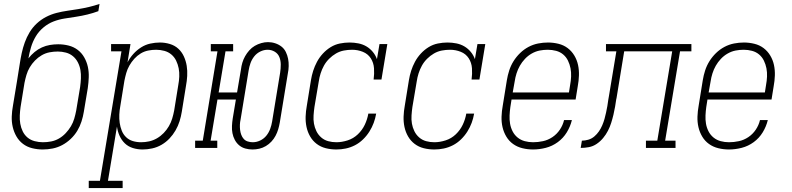

<svg xmlns="http://www.w3.org/2000/svg" viewBox="-20 -755 4040 980"><path d="M198 8Q171 8 144.5 1.5Q118 -5 97.5 -20.5Q77 -36 64 -58.5Q51 -81 45 -107Q39 -133 40 -160.5Q41 -188 46 -215L66 -336Q70 -360 73.5 -383Q77 -406 81 -430Q85 -457 91 -484.5Q97 -512 106.5 -538.5Q116 -565 131 -590Q146 -615 167.5 -635Q189 -655 215 -668.5Q241 -682 268.5 -689Q296 -696 323.5 -700Q351 -704 379 -708.5Q407 -713 434.5 -719.5Q462 -726 488 -735L482 -698Q455 -688 426.5 -681Q398 -674 368.5 -669.5Q339 -665 310 -660.5Q281 -656 253.5 -645.5Q226 -635 202 -615Q178 -595 162.5 -569Q147 -543 138.5 -514.5Q130 -486 125 -457Q139 -475 156.5 -489.5Q174 -504 194 -513Q214 -522 235 -525.5Q256 -529 277 -529Q304 -529 330 -522.5Q356 -516 376.5 -500.5Q397 -485 410 -462Q423 -439 428.5 -413.5Q434 -388 433 -360.5Q432 -333 428 -305L408 -185Q404 -160 396 -135Q388 -110 374.5 -87.5Q361 -65 341 -46Q321 -27 297.5 -14.5Q274 -2 248.5 3Q223 8 198 8ZM199 -29Q220 -29 241 -33Q262 -37 281 -48Q300 -59 315.5 -75.5Q331 -92 342 -110.5Q353 -129 359 -149.5Q365 -170 369 -191L389 -311Q392 -333 393 -355Q394 -377 390.5 -397.5Q387 -418 377.5 -436.5Q368 -455 352.5 -468Q337 -481 316.5 -486.5Q296 -492 275 -492Q254 -492 233 -488Q212 -484 193 -473Q174 -462 158.5 -446Q143 -430 132 -411.5Q121 -393 115 -372.5Q109 -352 105 -332L85 -209Q82 -188 81 -166Q80 -144 83.5 -123.5Q87 -103 96 -84.5Q105 -66 120.5 -53Q136 -40 157 -34.5Q178 -29 199 -29Z M433 205V168H490L600 -493H547V-530H646L631 -437Q643 -460 660.5 -479.5Q678 -499 700 -513Q722 -527 747 -532.5Q772 -538 796 -538Q822 -538 847 -530.5Q872 -523 890 -506.5Q908 -490 918.5 -467Q929 -444 933 -419Q937 -394 935.5 -367.5Q934 -341 929 -315L908 -185Q904 -160 896.5 -136Q889 -112 876 -89.5Q863 -67 845 -48Q827 -29 804.5 -16Q782 -3 757 2.5Q732 8 708 8Q682 8 658 0.5Q634 -7 617 -23.5Q600 -40 590 -62.5Q580 -85 577 -109L531 168H606V205ZM700 -29Q721 -29 741.5 -33.5Q762 -38 781 -49Q800 -60 815.5 -76Q831 -92 842 -111Q853 -130 859 -150Q865 -170 869 -191L890 -321Q894 -342 895 -364Q896 -386 892 -406.5Q888 -427 879 -445.5Q870 -464 854.5 -477Q839 -490 818.5 -495.5Q798 -501 777 -501Q757 -501 736.5 -497Q716 -493 698 -482Q680 -471 665.5 -455Q651 -439 640.5 -420.5Q630 -402 624.5 -382.5Q619 -363 615 -343L594 -213Q590 -192 589 -170Q588 -148 591 -127.5Q594 -107 601.5 -88Q609 -69 623.5 -55Q638 -41 658 -35Q678 -29 700 -29Z M1269 8Q1250 8 1232 3Q1214 -2 1200.5 -13.5Q1187 -25 1178.5 -41Q1170 -57 1166.5 -75Q1163 -93 1164 -112.5Q1165 -132 1168 -151L1184 -247H1090L1055 -37H1089V0H976V-37H1015L1090 -493H1056V-530H1170V-493H1131L1096 -283H1190L1210 -401Q1212 -418 1217 -435Q1222 -452 1231 -468Q1240 -484 1252.5 -498Q1265 -512 1280.5 -521Q1296 -530 1313.5 -535Q1331 -540 1348 -540Q1367 -540 1385 -534Q1403 -528 1417 -517Q1431 -506 1439 -489.5Q1447 -473 1450.5 -455Q1454 -437 1453.5 -417.5Q1453 -398 1449 -379L1408 -129Q1405 -112 1400 -95Q1395 -78 1386.5 -62Q1378 -46 1365.5 -32.5Q1353 -19 1337 -9.5Q1321 0 1303.5 4Q1286 8 1269 8ZM1270 -29Q1270 -29 1270 -29Q1270 -29 1270 -29Q1290 -29 1308.5 -38Q1327 -47 1339.5 -62.5Q1352 -78 1359 -97Q1366 -116 1369 -135L1410 -385Q1413 -405 1413 -425.5Q1413 -446 1406 -463.5Q1399 -481 1382.5 -491Q1366 -501 1346 -501Q1327 -501 1308.5 -492Q1290 -483 1277.5 -467Q1265 -451 1258.5 -432.5Q1252 -414 1249 -395L1208 -145Q1205 -132 1204.5 -118.5Q1204 -105 1205.5 -92Q1207 -79 1211.5 -67Q1216 -55 1224 -46Q1232 -37 1244.5 -33Q1257 -29 1270 -29Z M1697 8Q1669 8 1643 1.5Q1617 -5 1596.5 -20.5Q1576 -36 1563 -58.5Q1550 -81 1544.5 -107Q1539 -133 1540 -160.5Q1541 -188 1546 -215L1567 -345Q1571 -370 1578.5 -393.5Q1586 -417 1598 -439.5Q1610 -462 1628 -481.5Q1646 -501 1668 -514.5Q1690 -528 1715 -533Q1740 -538 1764 -538Q1787 -538 1809.5 -533.5Q1832 -529 1850.5 -518Q1869 -507 1883 -490Q1897 -473 1904 -453L1917 -530H1957L1927 -349H1887Q1891 -378 1889 -406.5Q1887 -435 1872.5 -457.5Q1858 -480 1832 -490.5Q1806 -501 1777 -501Q1756 -501 1735 -497Q1714 -493 1695 -482Q1676 -471 1660 -455Q1644 -439 1633.5 -420Q1623 -401 1616.5 -380.5Q1610 -360 1607 -339L1585 -209Q1582 -188 1580.5 -166Q1579 -144 1582.5 -124Q1586 -104 1595 -85.5Q1604 -67 1619.5 -53.5Q1635 -40 1655 -34.5Q1675 -29 1697 -29Q1725 -29 1754.5 -38.5Q1784 -48 1806.5 -69.5Q1829 -91 1842 -118.5Q1855 -146 1860 -175H1900Q1896 -151 1887.5 -128Q1879 -105 1865.5 -83.5Q1852 -62 1833 -43.5Q1814 -25 1791.5 -13.5Q1769 -2 1745 3Q1721 8 1697 8Z M2197 8Q2169 8 2143 1.5Q2117 -5 2096.5 -20.5Q2076 -36 2063 -58.5Q2050 -81 2044.5 -107Q2039 -133 2040 -160.5Q2041 -188 2046 -215L2067 -345Q2071 -370 2078.5 -393.5Q2086 -417 2098 -439.5Q2110 -462 2128 -481.5Q2146 -501 2168 -514.5Q2190 -528 2215 -533Q2240 -538 2264 -538Q2287 -538 2309.5 -533.5Q2332 -529 2350.5 -518Q2369 -507 2383 -490Q2397 -473 2404 -453L2417 -530H2457L2427 -349H2387Q2391 -378 2389 -406.5Q2387 -435 2372.5 -457.5Q2358 -480 2332 -490.5Q2306 -501 2277 -501Q2256 -501 2235 -497Q2214 -493 2195 -482Q2176 -471 2160 -455Q2144 -439 2133.5 -420Q2123 -401 2116.5 -380.5Q2110 -360 2107 -339L2085 -209Q2082 -188 2080.5 -166Q2079 -144 2082.5 -124Q2086 -104 2095 -85.5Q2104 -67 2119.5 -53.5Q2135 -40 2155 -34.5Q2175 -29 2197 -29Q2225 -29 2254.5 -38.5Q2284 -48 2306.5 -69.5Q2329 -91 2342 -118.5Q2355 -146 2360 -175H2400Q2396 -151 2387.5 -128Q2379 -105 2365.5 -83.5Q2352 -62 2333 -43.5Q2314 -25 2291.5 -13.5Q2269 -2 2245 3Q2221 8 2197 8Z M2701 8Q2673 8 2646.5 1.5Q2620 -5 2599 -20Q2578 -35 2564.5 -57.5Q2551 -80 2545 -106Q2539 -132 2540 -160Q2541 -188 2546 -215L2567 -345Q2571 -370 2579 -395Q2587 -420 2601 -442.5Q2615 -465 2634.5 -484Q2654 -503 2677.5 -515.5Q2701 -528 2726.5 -533Q2752 -538 2777 -538Q2804 -538 2830.5 -531.5Q2857 -525 2877.5 -509.5Q2898 -494 2911.5 -471.5Q2925 -449 2930.5 -423Q2936 -397 2935 -369.5Q2934 -342 2929 -315L2918 -247H2591L2585 -209Q2582 -188 2581 -166Q2580 -144 2583.5 -123.5Q2587 -103 2596.5 -84.5Q2606 -66 2622 -53Q2638 -40 2658.5 -34.5Q2679 -29 2701 -29Q2726 -29 2751.5 -34.5Q2777 -40 2799.5 -55Q2822 -70 2837.5 -93Q2853 -116 2859 -142H2899Q2891 -109 2873 -79.5Q2855 -50 2827 -29.5Q2799 -9 2766 -0.5Q2733 8 2701 8ZM2884 -283 2890 -321Q2894 -342 2895 -364Q2896 -386 2892 -406.5Q2888 -427 2879 -445.5Q2870 -464 2854.5 -477Q2839 -490 2818.5 -495.5Q2798 -501 2776 -501Q2755 -501 2734.5 -497Q2714 -493 2694.5 -482Q2675 -471 2659.5 -454.5Q2644 -438 2633.5 -419.5Q2623 -401 2616.5 -380.5Q2610 -360 2607 -339L2597 -283Z M2944 0 2950 -37Q2966 -37 2983 -42Q3000 -47 3013.5 -58.5Q3027 -70 3037 -84.5Q3047 -99 3054 -115.5Q3061 -132 3065.5 -148Q3070 -164 3073.5 -180.5Q3077 -197 3080 -213.5Q3083 -230 3085 -247Q3086 -251 3086.5 -255.5Q3087 -260 3088 -264L3126 -493H3073V-530H3509V-493H3451L3375 -37H3428V0H3277V-37H3335L3411 -493H3166L3127 -255Q3127 -254 3127 -254Q3127 -254 3127 -253L3126 -252Q3123 -231 3119.5 -210.5Q3116 -190 3111 -169Q3106 -148 3099.5 -127.5Q3093 -107 3083 -87.5Q3073 -68 3058.5 -50.5Q3044 -33 3025.5 -20.5Q3007 -8 2986 -4Q2965 0 2944 0Z M3701 8Q3673 8 3646.5 1.5Q3620 -5 3599 -20Q3578 -35 3564.5 -57.5Q3551 -80 3545 -106Q3539 -132 3540 -160Q3541 -188 3546 -215L3567 -345Q3571 -370 3579 -395Q3587 -420 3601 -442.5Q3615 -465 3634.5 -484Q3654 -503 3677.5 -515.5Q3701 -528 3726.5 -533Q3752 -538 3777 -538Q3804 -538 3830.5 -531.5Q3857 -525 3877.5 -509.5Q3898 -494 3911.5 -471.5Q3925 -449 3930.5 -423Q3936 -397 3935 -369.5Q3934 -342 3929 -315L3918 -247H3591L3585 -209Q3582 -188 3581 -166Q3580 -144 3583.5 -123.5Q3587 -103 3596.5 -84.5Q3606 -66 3622 -53Q3638 -40 3658.5 -34.5Q3679 -29 3701 -29Q3726 -29 3751.5 -34.5Q3777 -40 3799.5 -55Q3822 -70 3837.5 -93Q3853 -116 3859 -142H3899Q3891 -109 3873 -79.5Q3855 -50 3827 -29.5Q3799 -9 3766 -0.5Q3733 8 3701 8ZM3884 -283 3890 -321Q3894 -342 3895 -364Q3896 -386 3892 -406.5Q3888 -427 3879 -445.5Q3870 -464 3854.5 -477Q3839 -490 3818.5 -495.5Q3798 -501 3776 -501Q3755 -501 3734.5 -497Q3714 -493 3694.5 -482Q3675 -471 3659.5 -454.5Q3644 -438 3633.5 -419.5Q3623 -401 3616.5 -380.5Q3610 -360 3607 -339L3597 -283Z"/></svg>

Font: Iosevka Slab XLtObl
Style: Regular
Weight: 200
Italic angle: -9°
Monospace: yes
Designer: Belleve Invis
Foundry: Belleve Invis
Version: Version 11.1.1; ttfautohint (v1.8.3)